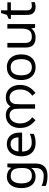

<svg xmlns="http://www.w3.org/2000/svg" viewBox="1368 -2066 939 3714"><g transform="rotate(-90 1837.0 -209.5)"><path d="M275 -546Q328 -546 370.5 -526Q413 -506 443 -465H448L460 -536H530V9Q530 85 504 136.5Q478 188 425 214Q372 240 290 240Q232 240 183.5 231.5Q135 223 97 206V125Q135 145 186 156Q237 167 295 167Q364 167 403.5 126.5Q443 86 443 16V-5Q443 -17 444 -39.5Q445 -62 446 -71H442Q414 -30 372.5 -10Q331 10 276 10Q172 10 113.5 -63Q55 -136 55 -267Q55 -395 113.5 -470.5Q172 -546 275 -546ZM287 -472Q220 -472 183 -418.5Q146 -365 146 -266Q146 -167 182.5 -114.5Q219 -62 289 -62Q330 -62 359 -72.5Q388 -83 407 -105.5Q426 -128 435 -163Q444 -198 444 -246V-267Q444 -340 427.5 -385Q411 -430 376 -451Q341 -472 287 -472Z M907 -546Q976 -546 1025.5 -516Q1075 -486 1101.5 -431.5Q1128 -377 1128 -304V-251H761Q763 -160 807.5 -112.5Q852 -65 932 -65Q983 -65 1022.5 -74.5Q1062 -84 1104 -102V-25Q1063 -7 1023 1.5Q983 10 928 10Q852 10 793.5 -21Q735 -52 702.5 -113.5Q670 -175 670 -264Q670 -352 699.5 -415Q729 -478 782.5 -512Q836 -546 907 -546ZM906 -474Q843 -474 806.5 -433.5Q770 -393 763 -321H1036Q1036 -367 1022 -401Q1008 -435 979.5 -454.5Q951 -474 906 -474Z M1467 -566Q1513 -566 1546 -552.5Q1579 -539 1602 -516.5Q1625 -494 1641 -465L1628 -466Q1659 -518 1702 -542Q1745 -566 1809 -566Q1886 -566 1940 -529.5Q1994 -493 2022.5 -431Q2051 -369 2051 -292Q2051 -226 2033 -173Q2015 -120 1980.5 -75.5Q1946 -31 1896 8L1842 -53Q1877 -78 1904.5 -111.5Q1932 -145 1947.5 -189.5Q1963 -234 1963 -292Q1963 -350 1944 -395.5Q1925 -441 1890 -467.5Q1855 -494 1808 -494Q1767 -494 1740.5 -479.5Q1714 -465 1698 -436Q1685 -414 1681 -382Q1677 -350 1677 -291V0H1591V-291Q1591 -348 1587 -381Q1583 -414 1569 -436Q1552 -465 1526 -479.5Q1500 -494 1463 -494Q1417 -494 1381.5 -467.5Q1346 -441 1326 -395.5Q1306 -350 1306 -292Q1306 -232 1322.5 -187Q1339 -142 1366 -110Q1393 -78 1426 -55L1368 8Q1325 -27 1291 -68.5Q1257 -110 1237.5 -164.5Q1218 -219 1218 -292Q1218 -373 1248.5 -434.5Q1279 -496 1335 -531Q1391 -566 1467 -566Z M2641 -269Q2641 -180 2610.5 -117.5Q2580 -55 2524 -22.5Q2468 10 2391 10Q2320 10 2264.5 -22.5Q2209 -55 2177 -117.5Q2145 -180 2145 -269Q2145 -402 2212 -474Q2279 -546 2394 -546Q2467 -546 2522.5 -513.5Q2578 -481 2609.5 -419.5Q2641 -358 2641 -269ZM2236 -269Q2236 -206 2252.5 -159.5Q2269 -113 2304 -88Q2339 -63 2393 -63Q2447 -63 2482 -88Q2517 -113 2533.5 -159.5Q2550 -206 2550 -269Q2550 -333 2533 -378Q2516 -423 2481.5 -447.5Q2447 -472 2392 -472Q2310 -472 2273 -418Q2236 -364 2236 -269Z M3228 -536V0H3156L3143 -71H3139Q3122 -43 3095 -25Q3068 -7 3036 1.5Q3004 10 2969 10Q2905 10 2861.5 -10.5Q2818 -31 2796 -74Q2774 -117 2774 -185V-536H2863V-191Q2863 -127 2892 -95Q2921 -63 2982 -63Q3071 -63 3105.5 -113Q3140 -163 3140 -257V-536Z M3577 -62Q3597 -62 3618 -65.5Q3639 -69 3652 -73V-6Q3638 1 3612 5.5Q3586 10 3562 10Q3520 10 3484.5 -4.5Q3449 -19 3427 -55Q3405 -91 3405 -156V-468H3329V-510L3406 -545L3441 -659H3493V-536H3648V-468H3493V-158Q3493 -109 3516.5 -85.5Q3540 -62 3577 -62Z"/></g></svg>

Font: lmalayalam05
Style: Book
Weight: 400
Designer: Jelle Bosma - Monotype Design Team
Foundry: Monotype Imaging Inc.
Version: Version 2.003